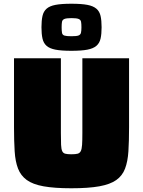

<svg xmlns="http://www.w3.org/2000/svg" viewBox="-20 -1000 766 1028"><path d="M362 8Q271 8 213 -2.5Q155 -13 123 -36.5Q91 -60 76.5 -97.5Q62 -135 58.5 -190Q55 -245 55 -318V-688H306V-288Q306 -248 307 -225Q308 -202 313 -191Q318 -180 329.5 -177Q341 -174 362 -174Q384 -174 395.5 -177Q407 -180 412.5 -191Q418 -202 419.5 -225Q421 -248 421 -288V-688H671V-318Q671 -245 667.5 -190Q664 -135 649.5 -97Q635 -59 602.5 -36Q570 -13 512 -2.5Q454 8 362 8ZM362 -728Q309 -728 277.5 -734Q246 -740 229.5 -754.5Q213 -769 207.5 -793.5Q202 -818 202 -854Q202 -890 207.5 -914.5Q213 -939 229.5 -953.5Q246 -968 277.5 -974Q309 -980 362 -980Q416 -980 447.5 -974Q479 -968 496 -953.5Q513 -939 518.5 -914.5Q524 -890 524 -854Q524 -818 518.5 -793.5Q513 -769 496 -754.5Q479 -740 447.5 -734Q416 -728 362 -728ZM362 -806Q390 -806 400.5 -810Q411 -814 413.5 -824.5Q416 -835 416 -854Q416 -873 414 -883.5Q412 -894 401 -898.5Q390 -903 363 -903Q336 -903 325 -898.5Q314 -894 312 -883.5Q310 -873 310 -854Q310 -835 312 -824Q314 -813 325 -809.5Q336 -806 362 -806Z"/></svg>

Font: Saira SemiExpanded Black
Style: Regular
Weight: 900
Width: 6
Designer: Hector Gatti with collaboration of the Omnibus-Type team
Foundry: Omnibus-Type
Version: Version 1.101